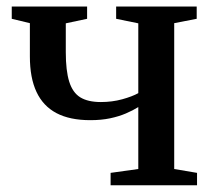

<svg xmlns="http://www.w3.org/2000/svg" viewBox="-20 -552 634 572"><path d="M309.5 0V-37L392 -48.5V-233Q376 -223 355 -214Q334 -205 307.8 -199.5Q281.5 -194 249 -194Q188 -194 148.2 -215Q108.5 -236 88.8 -278Q69 -320 69 -384V-483L15 -496V-532.5H239.5V-496L176 -482.5V-396.5Q176 -341.5 186.2 -308.8Q196.5 -276 219.2 -262Q242 -248 280.5 -248Q314 -248 344 -256.2Q374 -264.5 392 -274.5V-482.5L326 -496V-532.5H566V-496L499 -483V-48.5L567 -37V0Z"/></svg>

Font: Merriweather 72pt Medium
Style: Regular
Weight: 500
Version: Version 2.100